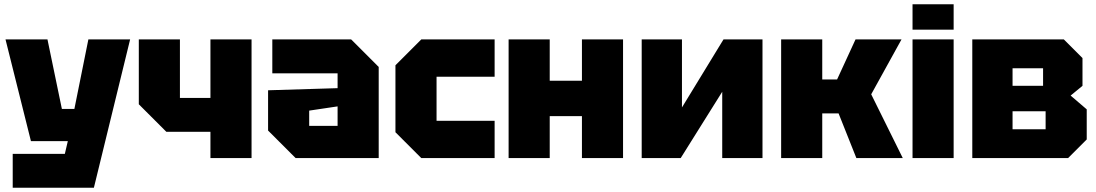

<svg xmlns="http://www.w3.org/2000/svg" viewBox="-20 -746 5174 906"><path d="M40 140V-20H286L300 -80H126L6 -560H204L272 -232H331L397 -560H594L423 140Z M1167 -560V0H973V-124H765L635 -254V-560H829V-284H973V-560Z M1245 -130V-320L1573 -330V-400H1265V-560H1637L1767 -430V0H1375ZM1439 -224V-152H1573V-244Z M1846 -122V-438L1968 -560H2314V-384H2040V-176H2314V0H1968Z M2380 0V-560H2574V-365H2726V-560H2920V0H2726V-198H2574V0Z M3578 0H3388V-313L3192 0H3008V-560H3198V-239L3394 -560H3578Z M3666 0V-560H3860V-371H3930L4017 -560H4234L4091 -301L4240 0H4021L3937 -211H3860V0Z M4286 0V-560H4480V0ZM4286 -606V-726H4480V-606Z M4568 -560V0H5020L5108 -88V-230L5032 -295L5088 -341V-472L5000 -560ZM4758 -341V-424H4902V-341ZM4758 -136V-221H4914V-136Z"/></svg>

Font: Tektur ExtraBold
Style: Regular
Weight: 800
Designer: Adam Jagosz
Foundry: Adam Jagosz
Version: Version 1.005;gftools[0.9.30]